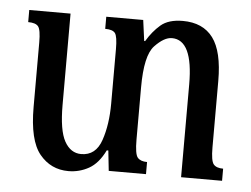

<svg xmlns="http://www.w3.org/2000/svg" viewBox="-43 -552 804 616"><g transform="rotate(5 359.5 -244.0)"><path d="M652 -318V-104Q652 -61 661 -50Q670 -39 692 -39V0H560V-299Q560 -442 492 -442Q467 -442 437 -410.5Q407 -379 407 -276V-108Q407 -61 416.5 -50Q426 -39 447 -39V0H327L320 -65H315Q294 -22 263.5 -5Q233 12 198 12Q141 12 105 -32Q69 -76 69 -183V-391Q69 -432 60.5 -442.5Q52 -453 28 -453V-492H161V-198Q161 -116 180.5 -81Q200 -46 234 -46Q281 -46 298.5 -97Q316 -148 316 -216V-391Q316 -432 308 -442.5Q300 -453 276 -453V-492H395L404 -425H407Q426 -457 451 -478.5Q476 -500 522 -500Q587 -500 619.5 -456.5Q652 -413 652 -318Z"/></g></svg>

Font: Noto Serif Armenian Condensed Regular
Style: Regular
Weight: 400
Width: 3
Designer: Monotype Design Team
Foundry: Monotype Imaging Inc.
Version: Version 1.900